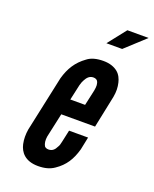

<svg xmlns="http://www.w3.org/2000/svg" viewBox="-138 -806 716 892"><g transform="rotate(20 220.0 -359.5)"><path d="M440 -727 342 -637H264L335 -727ZM334 -196 321 -133C306 -80 283 -43 240 -14C219 1 193 8 160 8C95 8 69 -28 61 -64C56 -87 56 -111 60 -136L119 -411C134 -464 158 -502 201 -533C220 -548 247 -555 280 -555C312 -555 335 -546 351 -533C367 -520 375 -501 379 -484C384 -463 385 -441 380 -414L347 -255H180L154 -136C151 -117 153 -101 160 -89C164 -84 171 -81 180 -81C199 -81 210 -93 217 -108C222 -115 225 -125 227 -136L240 -196ZM196 -334H269L286 -411C290 -432 290 -447 282 -459C278 -464 271 -467 262 -467C243 -467 232 -454 224 -439C220 -432 216 -423 213 -411Z"/></g></svg>

Font: League Gothic Italic
Style: Regular
Weight: 400
Designer: Tyler Finck
Foundry: The League of Moveable Type
Version: Version 1.001;PS 001.001;hotconv 1.0.56;makeotf.lib2.0.21325